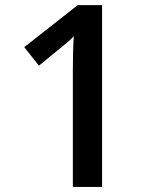

<svg xmlns="http://www.w3.org/2000/svg" viewBox="-20 -734 611 754"><path d="M380.9 0H266.1V-460.9Q266.1 -543.5 270 -591.8Q258.8 -580.1 242.4 -565.9Q226.1 -551.8 132.8 -476.1L75.2 -548.8L285.2 -713.9H380.9Z"/></svg>

Font: f4411469720       
Style: Regular
Weight: 600
Foundry: Ascender Corporation
Version: Version 1.10